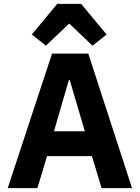

<svg xmlns="http://www.w3.org/2000/svg" viewBox="-20 -976 725 996"><path d="M507 0 457 -166H224L174 0H20L250 -698H438L665 0ZM342 -560H337L260 -295H420ZM401 -956 533 -797 460 -739 339 -854 218 -739 145 -797 277 -956Z"/></svg>

Font: IBM Plex Sans Hebrew
Style: Bold
Weight: 700
Designer: Mike Abbink, Paul van der Laan, Pieter van Rosmalen, Yanek Iontef
Foundry: Bold Monday
Version: Version 1.2